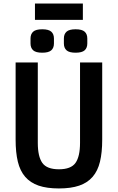

<svg xmlns="http://www.w3.org/2000/svg" viewBox="-20 -1050 664 1082"><path d="M193 -698V-245Q193 -168 218.5 -132Q244 -96 312 -96Q380 -96 405.5 -132Q431 -168 431 -245V-698H556V-263Q556 -191 543.5 -139Q531 -87 502 -53.5Q473 -20 426.5 -4Q380 12 312 12Q244 12 197.5 -4Q151 -20 122 -53.5Q93 -87 80.5 -139Q68 -191 68 -263V-698ZM177 -1030H447V-938H177ZM218 -753Q182 -753 167 -766.5Q152 -780 152 -805V-833Q152 -858 167 -871.5Q182 -885 218 -885Q254 -885 269 -871.5Q284 -858 284 -833V-805Q284 -780 269 -766.5Q254 -753 218 -753ZM406 -753Q370 -753 355 -766.5Q340 -780 340 -805V-833Q340 -858 355 -871.5Q370 -885 406 -885Q442 -885 457 -871.5Q472 -858 472 -833V-805Q472 -780 457 -766.5Q442 -753 406 -753Z"/></svg>

Font: IBM Plex Sans Cond SmBld
Style: Regular
Weight: 600
Width: 3
Designer: Mike Abbink, Paul van der Laan, Pieter van Rosmalen
Foundry: Bold Monday
Version: Version 1.3